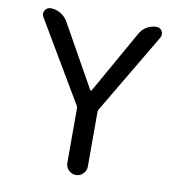

<svg xmlns="http://www.w3.org/2000/svg" viewBox="-82 -829 814 882"><g transform="rotate(10 325.0 -388.0)"><path d="M57.6 -709Q52.7 -716.8 52.7 -724.6Q52.7 -731.4 57.6 -739.3Q66.4 -754.9 84 -754.9Q108.4 -754.9 129.9 -742.2Q151.4 -729.5 164.1 -708L327.1 -417Q329.1 -414.1 331.1 -414.1Q333 -414.1 335 -417L500 -709Q511.7 -730.5 532.7 -742.7Q553.7 -754.9 578.1 -754.9Q594.7 -754.9 603.5 -740.2Q607.4 -732.4 607.4 -724.6Q607.4 -717.8 603.5 -710L381.8 -335.9Q377.9 -330.1 377.9 -322.3V-68.4Q377.9 -48.8 363.8 -34.7Q349.6 -20.5 330.1 -20.5Q310.5 -20.5 296.4 -34.7Q282.2 -48.8 282.2 -68.4V-322.3Q282.2 -330.1 278.3 -335.9Z"/></g></svg>

Font: Gen Jyuu Gothic Regular
Style: Regular
Weight: 400
Designer: [Source Han Sans]
Ryoko NISHIZUKA  (kana & ideographs); Paul D. Hunt (Latin, Greek & Cyrillic); Wenlong ZHANG  (bopomofo
Version: Version 1.002.20150607